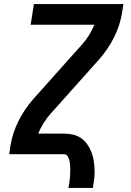

<svg xmlns="http://www.w3.org/2000/svg" viewBox="-20 -755 640 940"><path d="M315 165Q317 154 319 142.5Q321 131 322 119.5Q323 108 323.5 96.5Q324 85 324 73.5Q324 62 323 51Q322 40 319.5 29Q317 18 310.5 9Q304 0 293 0H25L32 -46Q42 -106 71 -163.5Q100 -221 143 -270L377 -532Q378 -532 378 -532.5Q378 -533 378 -533L379 -534Q399 -556 415 -581.5Q431 -607 442 -634H130L146 -735H584L577 -689Q567 -629 538 -571.5Q509 -514 466 -465L232 -203Q232 -203 231.5 -202.5Q231 -202 231 -202L230 -201Q210 -179 194 -153.5Q178 -128 167 -101H293Q315 -101 337 -96Q359 -91 376.5 -79Q394 -67 406.5 -49.5Q419 -32 427 -12Q435 8 438.5 29.5Q442 51 443 73.5Q444 96 441.5 119Q439 142 435 165Z"/></svg>

Font: Iosevka Curly Extended
Style: Bold Italic
Weight: 700
Width: 7
Italic angle: -9°
Monospace: yes
Designer: Belleve Invis
Foundry: Belleve Invis
Version: Version 11.1.0; ttfautohint (v1.8.3)